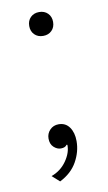

<svg xmlns="http://www.w3.org/2000/svg" viewBox="-76 -545 400 713"><g transform="rotate(-10 123.5 -188.5)"><path d="M123 -82Q149 -82 163.5 -61.5Q178 -41 178 -9Q178 31 157 68.5Q136 106 92 128L64 103Q100 90 121.5 59Q143 28 142 -1L139 -2Q133 8 116 8Q102 8 89.5 -3.5Q77 -15 77 -36Q77 -55 90 -68.5Q103 -82 123 -82ZM124 -505Q144 -505 156.5 -492.5Q169 -480 169 -460Q169 -440 156.5 -427.5Q144 -415 124 -415Q104 -415 91.5 -427.5Q79 -440 79 -460Q79 -480 91.5 -492.5Q104 -505 124 -505Z"/></g></svg>

Font: Work Sans Light
Style: Regular
Weight: 300
Designer: Wei Huang
Foundry: Wei Huang
Version: Version 2.012; ttfautohint (v1.8.3)